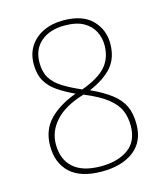

<svg xmlns="http://www.w3.org/2000/svg" viewBox="-110 -808 779 903"><g transform="rotate(-15 279.5 -357.0)"><path d="M276 10Q173 10 121.5 -37.5Q70 -85 70 -169Q70 -246 117.5 -295.5Q165 -345 249 -376Q202 -398 167.5 -421.5Q133 -445 114 -478Q95 -511 95 -560Q95 -611 119 -647.5Q143 -684 185 -704Q227 -724 281 -724Q375 -724 421.5 -677Q468 -630 468 -562Q468 -493 431 -449.5Q394 -406 319 -374Q380 -346 417.5 -317Q455 -288 472 -252Q489 -216 489 -164Q489 -79 431 -34.5Q373 10 276 10ZM285 -387Q368 -417 404 -458Q440 -499 440 -562Q440 -597 424.5 -628Q409 -659 374.5 -679Q340 -699 282 -699Q209 -699 166 -662Q123 -625 123 -560Q123 -515 141.5 -485Q160 -455 196 -432.5Q232 -410 285 -387ZM277 -15Q360 -15 410.5 -51.5Q461 -88 461 -164Q461 -205 447 -238Q433 -271 395 -301.5Q357 -332 284 -362Q190 -334 144 -283.5Q98 -233 98 -169Q98 -96 143 -55.5Q188 -15 277 -15Z"/></g></svg>

Font: Noto Serif Devanagari Thin
Style: Regular
Weight: 100
Designer: Universal Thirst, Indian Type Foundry and the Monotype Design Team
Foundry: Monotype Imaging Inc.
Version: Version 2.004; ttfautohint (v1.8.4.7-5d5b)